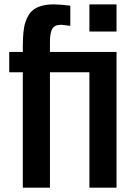

<svg xmlns="http://www.w3.org/2000/svg" viewBox="-20 -864 619 884"><path d="M210 -671.9V-625H516.6V0H391.6V-531.2H210V0H85V-531.2H22.5V-625H85V-648.9Q85 -727.1 96.7 -760.7Q108.4 -794.9 124 -810.5Q157.2 -843.8 226.6 -843.8Q256.8 -843.8 303.7 -837.9V-745.1L261.7 -750Q230.5 -750 220.2 -730.5Q210 -710.9 210 -671.9ZM391.6 -843.8H516.6V-718.8H391.6Z"/></svg>

Font: Oswald
Style: Book
Weight: 400
Designer: vernon adams
Foundry: vernon adams
Version: Version 1.000